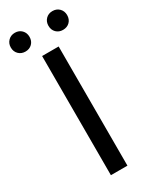

<svg xmlns="http://www.w3.org/2000/svg" viewBox="-237 -893 752 943"><g transform="rotate(-30 138.5 -421.0)"><path d="M90.8 0V-675.8H184.6V0ZM31.7 -735.4Q8.8 -735.4 -6.3 -750.2Q-21.5 -765.1 -21.5 -788.6Q-21.5 -811.5 -6.3 -826.7Q8.8 -841.8 31.7 -841.8Q54.7 -841.8 69.6 -826.7Q84.5 -811.5 84.5 -788.6Q84.5 -765.1 69.6 -750.2Q54.7 -735.4 31.7 -735.4ZM244.6 -735.4Q221.7 -735.4 206.8 -750.2Q191.9 -765.1 191.9 -788.6Q191.9 -811.5 206.8 -826.7Q221.7 -841.8 244.6 -841.8Q268.1 -841.8 283 -826.7Q297.9 -811.5 297.9 -788.6Q297.9 -765.1 283 -750.2Q268.1 -735.4 244.6 -735.4Z"/></g></svg>

Font: Akatab Medium
Style: Regular
Weight: 500
Designer: SIL Global
Foundry: SIL Global
Version: Version 4.100